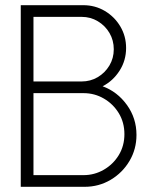

<svg xmlns="http://www.w3.org/2000/svg" viewBox="-20 -720 586 740"><path d="M60 0V-700H301Q346.5 -700 384 -677.8Q421.5 -655.5 443.8 -618Q466 -580.5 466 -535Q466 -487 440.8 -447.5Q415.5 -408 375.5 -387.5Q432.5 -366.5 469.2 -315.5Q506 -264.5 506 -200Q506 -145 479 -99.5Q452 -54 406.5 -27Q361 0 306 0ZM109 -406H294.5Q328.5 -406 356.5 -422.5Q384.5 -439 401.5 -467.2Q418.5 -495.5 418.5 -530Q418.5 -564.5 402 -592.8Q385.5 -621 357.2 -638Q329 -655 294.5 -655H109ZM109 -45H302Q344 -45 380 -65.8Q416 -86.5 437.8 -122.2Q459.5 -158 459.5 -203Q459.5 -248 437.8 -283.8Q416 -319.5 380.2 -340.2Q344.5 -361 302 -361H109Z"/></svg>

Font: Urbanist ExtraLight
Style: Regular
Weight: 200
Designer: Corey Hu
Foundry: Corey Hu
Version: Version 1.330; ttfautohint (v1.8.4.7-5d5b)